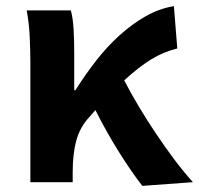

<svg xmlns="http://www.w3.org/2000/svg" viewBox="-20 -594 649 626"><path d="M444 12Q409 -33 369 -96.5Q329 -160 291 -235L271 -212Q241 -180 229 -136.5Q217 -93 217 -32V0H79V-393Q79 -426 77 -471.5Q75 -517 67 -560H211Q218 -534 220 -498Q222 -462 222 -423V-300H226Q258 -351 294 -397Q330 -443 370.5 -479.5Q411 -516 455 -541Q499 -566 547 -574L558 -436Q513 -425 473 -400.5Q433 -376 385 -332Q406 -291 433 -246Q460 -201 489.5 -157Q519 -113 549.5 -72.5Q580 -32 609 0Z"/></svg>

Font: Kinto Sans
Style: Bold
Weight: 700
Designer: Authors: Ryoko NISHIZUKA  (kana & ideographs); Paul D. Hunt (Latin, Greek & Cyrillic); Wenlong ZHANG  (bopomofo); Sandol
Foundry: Adobe Systems Incorporated, ookami Inc.
Version: Version 0.001